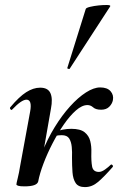

<svg xmlns="http://www.w3.org/2000/svg" viewBox="-20 -753 500 784"><path d="M136 -12 118 -14Q129 -73 151.5 -129.5Q174 -186 203.5 -234Q233 -282 266 -318.5Q299 -355 331 -375.5Q363 -396 389 -396Q418 -396 431.5 -380.5Q445 -365 441 -344Q438 -329 426 -317Q414 -305 393 -305Q371 -305 360.5 -314.5Q350 -324 337 -324Q315 -324 290 -302Q265 -280 240.5 -244.5Q216 -209 194.5 -167.5Q173 -126 157.5 -85Q142 -44 136 -12ZM80 8Q61 8 54 5.5Q47 3 47 0Q47 -4 52.5 -26Q58 -48 62 -74L103 -297Q112 -346 88 -346Q78 -346 63.5 -336Q49 -326 30 -306Q27 -302 23 -306.5Q19 -311 22 -315Q58 -358 87 -376.5Q116 -395 144 -395Q176 -395 186 -372.5Q196 -350 188 -309L136 -12Q131 8 80 8ZM327 11Q300 11 289 -5.5Q278 -22 276 -49.5Q274 -77 274 -109Q275 -132 273 -153Q271 -174 262.5 -187.5Q254 -201 232 -201Q219 -201 205 -198L200 -212Q217 -220 235.5 -223.5Q254 -227 271 -227Q308 -227 325.5 -213Q343 -199 348.5 -177Q354 -155 353 -130Q352 -96 356 -73.5Q360 -51 384 -51Q395 -51 409 -61Q423 -71 432 -80Q435 -83 439 -79Q443 -75 440 -71Q406 -32 381 -10.5Q356 11 327 11ZM265 -473Q264 -470 258.5 -472Q253 -474 255 -476L330 -716Q331 -721 347.5 -725Q364 -729 384 -731Q404 -733 418.5 -732.5Q433 -732 430 -727Z"/></svg>

Font: Cormorant Infant Light
Style: Italic
Weight: 300
Italic angle: -10°
Designer: Christian Thalmann (Catharsis Fonts)
Foundry: Catharsis Fonts
Version: Version 4.001